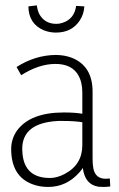

<svg xmlns="http://www.w3.org/2000/svg" viewBox="-20 -704 453 730"><path d="M374 6.8Q384.8 6.8 399.4 4.9L397.5 -25.4Q390.6 -24.4 381.8 -24.4Q342.8 -24.4 335 -63.5Q332 -78.1 332 -100.6V-355.5Q332 -453.1 252.9 -484.4Q224.6 -495.1 191.4 -495.1Q113.3 -494.1 43 -449.2L60.5 -418Q127.9 -460.9 190.4 -460.9Q271.5 -460.9 289.1 -388.7Q293 -372.1 293 -352.5V-271.5Q265.6 -276.4 222.7 -276.4Q95.7 -276.4 44.9 -208Q22.5 -175.8 22.5 -137.7Q22.5 -34.2 102.5 -3.9Q129.9 6.8 163.1 6.8Q232.4 6.8 281.2 -47.9Q289.1 -56.6 294.9 -65.4Q302.7 -2 354.5 5.9Q364.3 6.8 374 6.8ZM169.9 -27.3Q73.2 -27.3 65.4 -121.1Q64.5 -129.9 64.5 -137.7Q64.5 -237.3 201.2 -244.1Q210.9 -244.1 220.7 -244.1Q263.7 -244.1 293 -239.3V-152.3Q293 -78.1 226.6 -43Q197.3 -27.3 169.9 -27.3ZM87.9 -679.7Q88.9 -613.3 146.5 -588.9Q168.9 -580.1 192.4 -580.1Q252.9 -580.1 283.2 -626Q298.8 -649.4 300.8 -679.7L269.5 -681.6Q262.7 -631.8 217.8 -617.2Q206.1 -613.3 194.3 -613.3Q149.4 -613.3 128.9 -651.4Q122.1 -666 120.1 -683.6Z"/></svg>

Font: Yaldevi Colombo ExtraLight
Style: Regular
Weight: 275
Designer: Sol Matas, Denzil Rajitha, Kosala Senevirathne and Pathum Egodawatta
Foundry: Mooniak
Version: Version 1.020 ; ttfautohint (v1.6)